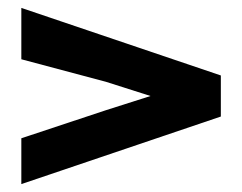

<svg xmlns="http://www.w3.org/2000/svg" viewBox="-20 -575 613 486"><path d="M539 -384 34 -555V-425L248 -368L361 -332L248 -296L34 -225V-109L539 -280Z"/></svg>

Font: Falling Sky
Style: Bd+
Weight: 400
Designer: Paul D. Hunt
Foundry: Adobe Systems Incorporated
Version: Version 1.02